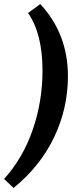

<svg xmlns="http://www.w3.org/2000/svg" viewBox="-54 -789 367 944"><path d="M155 -441Q155 -623 84 -725L144 -769Q280 -623 280 -414Q280 -257 212.5 -115Q145 27 13 135L-34 91Q59 -12 107 -151.5Q155 -291 155 -441Z"/></svg>

Font: Andada SC
Style: Bold Italic
Weight: 700
Italic angle: -8.29999°
Designer: Carolina Giovagnoli
Foundry: Carolina Giovagnoli
Version: Version 1.003